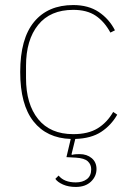

<svg xmlns="http://www.w3.org/2000/svg" viewBox="-20 -538 527 760"><path d="M270 -518Q330 -518 371 -490.5Q412 -463 435 -418L417 -409Q393 -453 358.5 -476Q324 -499 270 -499Q179 -499 131 -439.5Q83 -380 83 -277V-229Q83 -126 131 -66.5Q179 -7 270 -7Q329 -7 366.5 -30Q404 -53 428 -95L444 -84Q420 -42 380.5 -16Q341 10 278 12L263 73L265 75Q272 73 280 72.5Q288 72 295 72Q324 72 343 88Q362 104 362 131Q362 160 340 181Q318 202 280 202Q251 202 229.5 192.5Q208 183 199 170L212 157Q234 184 280 184Q307 184 324 171Q341 158 341 132Q341 113 327.5 100.5Q314 88 280 86L243 84L260 12Q165 9 112.5 -57.5Q60 -124 60 -253Q60 -385 115 -451.5Q170 -518 270 -518Z"/></svg>

Font: IBM Plex Sans Thai Thin
Style: Regular
Weight: 100
Designer: Mike Abbink, Paul van der Laan, Pieter van Rosmalen, Ben Mitchell, Mark Frömberg
Foundry: Bold Monday
Version: Version 1.1